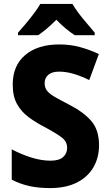

<svg xmlns="http://www.w3.org/2000/svg" viewBox="-20 -951 560 981"><path d="M486 -209Q486 -146 457.5 -96.5Q429 -47 373 -18.5Q317 10 236 10Q178 10 131.5 0Q85 -10 40 -33V-188Q89 -162 140.5 -146Q192 -130 238 -130Q282 -130 302.5 -148.5Q323 -167 323 -196Q323 -228 294.5 -249.5Q266 -271 204 -304Q162 -326 126 -352.5Q90 -379 67.5 -418.5Q45 -458 45 -519Q45 -616 109 -670Q173 -724 283 -724Q339 -724 388.5 -710.5Q438 -697 485 -675L436 -542Q393 -563 355 -574Q317 -585 282 -585Q245 -585 226.5 -568.5Q208 -552 208 -526Q208 -504 219.5 -488.5Q231 -473 258 -457Q285 -441 330 -418Q405 -380 445.5 -334Q486 -288 486 -209ZM350 -931Q370 -897 403.5 -856Q437 -815 464 -784V-771H362Q339 -786 315.5 -805.5Q292 -825 268 -850Q243 -825 220 -805.5Q197 -786 175 -771H72V-784Q89 -803 111 -829Q133 -855 153.5 -882.5Q174 -910 186 -931Z"/></svg>

Font: Noto Sans SemiCondensed ExtraBold
Style: Regular
Weight: 800
Width: 4
Designer: Monotype Design Team
Foundry: Monotype Imaging Inc.
Version: Version 2.013; ttfautohint (v1.8.4.7-5d5b)